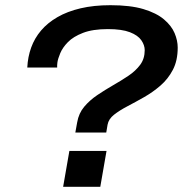

<svg xmlns="http://www.w3.org/2000/svg" viewBox="-20 -719 706 739"><path d="M270 -209 277 -248Q283 -283 304 -308Q325 -333 354.5 -353Q384 -373 415.5 -391Q447 -409 474.5 -427.5Q502 -446 519.5 -469.5Q537 -493 537 -526Q537 -545 524 -564Q511 -583 480 -595Q449 -607 395 -607Q337 -607 299.5 -592.5Q262 -578 241.5 -557Q221 -536 212 -514.5Q203 -493 201 -479Q200 -474 200 -468.5Q200 -463 200 -459H85Q87 -500 100 -536Q113 -572 138 -601.5Q163 -631 201 -653Q239 -675 290 -687Q341 -699 405 -699Q482 -699 532 -684Q582 -669 611 -644.5Q640 -620 652 -591.5Q664 -563 664 -536Q664 -486 645.5 -450.5Q627 -415 597.5 -389.5Q568 -364 534.5 -345Q501 -326 470.5 -310Q440 -294 419 -277.5Q398 -261 394 -239L389 -209ZM223 0 247 -138H390L366 0Z"/></svg>

Font: Archivo Expanded Medium
Style: Italic
Weight: 500
Width: 7
Italic angle: -10°
Designer: Hector Gatti
Foundry: Omnibus-Type
Version: Version 2.001